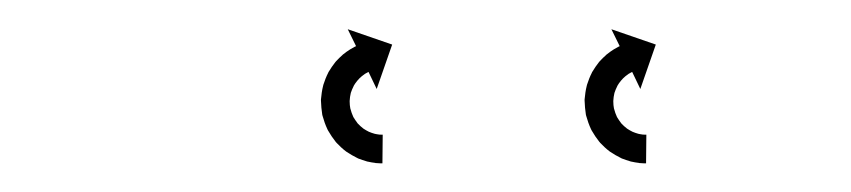

<svg xmlns="http://www.w3.org/2000/svg" viewBox="-20 -612 594 134"><path d="M429.8 -498C430.2 -498 430.5 -498 430.9 -498L431.1 -518C430.8 -518 430.5 -518 430.2 -518C430.2 -518 430.3 -518 430.3 -518C430.4 -518 430.4 -518 430.4 -518C429.7 -518 428.9 -518.1 428.2 -518.1C428.2 -518.1 428.3 -518.1 428.4 -518.1C428.4 -518.1 428.5 -518.1 428.5 -518.1C427.4 -518.2 426.2 -518.5 425.1 -518.7C425.1 -518.7 425.2 -518.7 425.3 -518.6C425.5 -518.6 425.6 -518.6 425.6 -518.6C424.1 -519 422.7 -519.5 421.3 -520.1C421.3 -520.1 421.4 -520 421.6 -519.9C421.7 -519.9 421.9 -519.8 421.9 -519.8C420.3 -520.6 418.7 -521.5 417.2 -522.5C417.2 -522.5 417.4 -522.4 417.5 -522.3C417.7 -522.2 417.8 -522.1 417.8 -522.1C416.2 -523.3 414.7 -524.7 413.4 -526.1C413.4 -526.1 413.5 -526 413.6 -525.8C413.8 -525.7 413.9 -525.5 413.9 -525.5C412.6 -527.2 411.4 -529 410.3 -530.8C410.3 -530.8 410.4 -530.6 410.5 -530.5C410.6 -530.3 410.7 -530.1 410.7 -530.1C409.8 -532.1 409 -534.2 408.5 -536.3C408.5 -536.3 408.5 -536.1 408.5 -535.9C408.6 -535.7 408.6 -535.5 408.6 -535.5C408.2 -537.6 408 -539.8 408 -542C408 -542 408 -541.8 408 -541.6C408 -541.4 408 -541.2 408 -541.2C408.1 -543.3 408.4 -545.5 408.9 -547.5C408.9 -547.5 408.9 -547.3 408.8 -547.2C408.8 -547 408.7 -546.8 408.7 -546.8C409.3 -548.7 410.1 -550.5 411 -552.3C411 -552.3 410.9 -552.2 410.8 -552C410.7 -551.9 410.6 -551.7 410.6 -551.7C411.5 -553.2 412.5 -554.7 413.7 -556.1C413.7 -556.1 413.6 -556 413.5 -555.9C413.4 -555.8 413.3 -555.6 413.3 -555.6C414.3 -556.8 415.3 -557.8 416.5 -558.8C416.5 -558.8 416.4 -558.8 416.3 -558.7C416.2 -558.6 416.1 -558.5 416.1 -558.5C417 -559.2 418 -559.9 418.9 -560.6C418.9 -560.6 418.9 -560.5 418.8 -560.5C418.7 -560.4 418.6 -560.4 418.6 -560.4C419.3 -560.8 419.9 -561.1 420.6 -561.5C420.6 -561.5 420.5 -561.5 420.5 -561.4C420.4 -561.4 420.4 -561.4 420.4 -561.4C420.7 -561.5 420.9 -561.7 421.2 -561.8L426.9 -549.9L437.7 -580.9L406.7 -591.6L412.5 -579.8C412.2 -579.6 411.8 -579.5 411.5 -579.3C411.5 -579.3 411.4 -579.3 411.4 -579.3C411.4 -579.2 411.3 -579.2 411.3 -579.2C410.3 -578.7 409.3 -578.1 408.3 -577.5C408.3 -577.5 408.3 -577.5 408.2 -577.4C408.1 -577.4 408 -577.3 408 -577.3C406.5 -576.4 405.1 -575.3 403.7 -574.2C403.7 -574.2 403.6 -574.1 403.5 -574.1C403.4 -574 403.3 -573.9 403.3 -573.9C401.6 -572.4 400 -570.8 398.4 -569.1C398.4 -569.1 398.3 -569 398.2 -568.8C398.1 -568.7 398 -568.6 398 -568.6C396.3 -566.5 394.8 -564.2 393.4 -561.9C393.4 -561.9 393.3 -561.7 393.2 -561.6C393.2 -561.4 393.1 -561.3 393.1 -561.3C391.7 -558.6 390.6 -555.7 389.7 -552.9C389.7 -552.9 389.6 -552.7 389.6 -552.5C389.5 -552.3 389.5 -552.1 389.5 -552.1C388.7 -549 388.3 -545.8 388 -542.6C388 -542.6 388 -542.4 388 -542.2C388 -542 388 -541.8 388 -541.8C388.1 -538.5 388.4 -535.2 388.9 -532C388.9 -532 389 -531.8 389 -531.6C389.1 -531.4 389.1 -531.2 389.1 -531.2C390 -527.9 391.1 -524.8 392.5 -521.8C392.5 -521.8 392.6 -521.6 392.7 -521.4C392.8 -521.2 392.9 -521 392.9 -521C394.5 -518.2 396.3 -515.5 398.3 -513C398.3 -513 398.4 -512.8 398.6 -512.7C398.7 -512.5 398.8 -512.4 398.8 -512.4C400.9 -510.2 403.1 -508.1 405.5 -506.3C405.5 -506.3 405.7 -506.2 405.8 -506.1C406 -506 406.1 -505.9 406.1 -505.9C408.4 -504.4 410.7 -503 413.2 -501.8C413.2 -501.8 413.3 -501.7 413.5 -501.7C413.6 -501.6 413.7 -501.5 413.7 -501.5C415.9 -500.7 418 -499.9 420.2 -499.3C420.2 -499.3 420.4 -499.3 420.5 -499.2C420.6 -499.2 420.7 -499.2 420.7 -499.2C422.4 -498.8 424.2 -498.5 425.9 -498.3C425.9 -498.3 426 -498.2 426.1 -498.2C426.2 -498.2 426.3 -498.2 426.3 -498.2C427.4 -498.1 428.5 -498 429.6 -498C429.6 -498 429.7 -498 429.7 -498C429.8 -498 429.8 -498 429.8 -498ZM245.8 -498C246.2 -498 246.5 -498 246.9 -498L247.1 -518C246.8 -518 246.5 -518 246.2 -518C246.2 -518 246.3 -518 246.3 -518C246.4 -518 246.4 -518 246.4 -518C245.7 -518 244.9 -518.1 244.2 -518.1C244.2 -518.1 244.3 -518.1 244.4 -518.1C244.4 -518.1 244.5 -518.1 244.5 -518.1C243.4 -518.2 242.2 -518.5 241.1 -518.7C241.1 -518.7 241.2 -518.7 241.3 -518.6C241.5 -518.6 241.6 -518.6 241.6 -518.6C240.1 -519 238.7 -519.5 237.3 -520.1C237.3 -520.1 237.4 -520 237.6 -519.9C237.7 -519.9 237.9 -519.8 237.9 -519.8C236.3 -520.6 234.7 -521.5 233.2 -522.5C233.2 -522.5 233.4 -522.4 233.5 -522.3C233.7 -522.2 233.8 -522.1 233.8 -522.1C232.2 -523.3 230.7 -524.7 229.4 -526.1C229.4 -526.1 229.5 -526 229.6 -525.8C229.8 -525.7 229.9 -525.5 229.9 -525.5C228.6 -527.2 227.4 -529 226.3 -530.8C226.3 -530.8 226.4 -530.6 226.5 -530.5C226.6 -530.3 226.7 -530.1 226.7 -530.1C225.8 -532.1 225 -534.2 224.5 -536.3C224.5 -536.3 224.5 -536.1 224.5 -535.9C224.6 -535.7 224.6 -535.5 224.6 -535.5C224.2 -537.6 224 -539.8 224 -542C224 -542 224 -541.8 224 -541.6C224 -541.4 224 -541.2 224 -541.2C224.1 -543.3 224.4 -545.5 224.9 -547.5C224.9 -547.5 224.9 -547.3 224.8 -547.2C224.8 -547 224.7 -546.8 224.7 -546.8C225.3 -548.7 226.1 -550.5 227 -552.3C227 -552.3 226.9 -552.2 226.8 -552C226.7 -551.9 226.6 -551.7 226.6 -551.7C227.5 -553.2 228.5 -554.7 229.7 -556.1C229.7 -556.1 229.6 -556 229.5 -555.9C229.4 -555.8 229.3 -555.6 229.3 -555.6C230.3 -556.8 231.3 -557.8 232.5 -558.8C232.5 -558.8 232.4 -558.8 232.3 -558.7C232.2 -558.6 232.1 -558.5 232.1 -558.5C233 -559.2 234 -559.9 234.9 -560.6C234.9 -560.6 234.9 -560.5 234.8 -560.5C234.7 -560.4 234.6 -560.4 234.6 -560.4C235.3 -560.8 235.9 -561.1 236.6 -561.5C236.6 -561.5 236.5 -561.5 236.5 -561.4C236.4 -561.4 236.4 -561.4 236.4 -561.4C236.7 -561.5 236.9 -561.7 237.2 -561.8L242.9 -549.9L253.7 -580.9L222.7 -591.6L228.5 -579.8C228.2 -579.6 227.8 -579.5 227.5 -579.3C227.5 -579.3 227.4 -579.3 227.4 -579.3C227.4 -579.2 227.3 -579.2 227.3 -579.2C226.3 -578.7 225.3 -578.1 224.3 -577.5C224.3 -577.5 224.3 -577.5 224.2 -577.4C224.1 -577.4 224 -577.3 224 -577.3C222.5 -576.4 221.1 -575.3 219.7 -574.2C219.7 -574.2 219.6 -574.1 219.5 -574.1C219.4 -574 219.3 -573.9 219.3 -573.9C217.6 -572.4 216 -570.8 214.4 -569.1C214.4 -569.1 214.3 -569 214.2 -568.8C214.1 -568.7 214 -568.6 214 -568.6C212.3 -566.5 210.8 -564.2 209.4 -561.9C209.4 -561.9 209.3 -561.7 209.2 -561.6C209.2 -561.4 209.1 -561.3 209.1 -561.3C207.7 -558.6 206.6 -555.7 205.7 -552.9C205.7 -552.9 205.6 -552.7 205.6 -552.5C205.5 -552.3 205.5 -552.1 205.5 -552.1C204.7 -549 204.3 -545.8 204 -542.6C204 -542.6 204 -542.4 204 -542.2C204 -542 204 -541.8 204 -541.8C204.1 -538.5 204.4 -535.2 204.9 -532C204.9 -532 205 -531.8 205 -531.6C205.1 -531.4 205.1 -531.2 205.1 -531.2C206 -527.9 207.1 -524.8 208.5 -521.8C208.5 -521.8 208.6 -521.6 208.7 -521.4C208.8 -521.2 208.9 -521 208.9 -521C210.5 -518.2 212.3 -515.5 214.3 -513C214.3 -513 214.4 -512.8 214.6 -512.7C214.7 -512.5 214.8 -512.4 214.8 -512.4C216.9 -510.2 219.1 -508.1 221.5 -506.3C221.5 -506.3 221.7 -506.2 221.8 -506.1C222 -506 222.1 -505.9 222.1 -505.9C224.4 -504.4 226.7 -503 229.2 -501.8C229.2 -501.8 229.3 -501.7 229.5 -501.7C229.6 -501.6 229.7 -501.5 229.7 -501.5C231.9 -500.7 234 -499.9 236.2 -499.3C236.2 -499.3 236.4 -499.3 236.5 -499.2C236.6 -499.2 236.7 -499.2 236.7 -499.2C238.4 -498.8 240.2 -498.5 241.9 -498.3C241.9 -498.3 242 -498.2 242.1 -498.2C242.2 -498.2 242.3 -498.2 242.3 -498.2C243.4 -498.1 244.5 -498 245.6 -498C245.6 -498 245.7 -498 245.7 -498C245.8 -498 245.8 -498 245.8 -498Z"/></svg>

Font: FRB American Cursive Just Arrows Semibold
Style: Italic
Weight: 600
Italic angle: -25°
Version: Version 2.0;Modular Font Editor K font №1